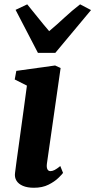

<svg xmlns="http://www.w3.org/2000/svg" viewBox="-20 -876 450 906"><path d="M140 10Q109 10 88 1Q67 -8 57.5 -23.8Q48 -39.5 51 -60.5Q53.5 -83 58 -114.5Q62.5 -146 67.8 -185.2Q73 -224.5 79.5 -270.2Q86 -316 92.8 -366.8Q99.5 -417.5 107 -472L49.5 -501L57 -541.5L240 -567L266 -555L201.5 -105Q199 -87 203.5 -77.8Q208 -68.5 218 -68.5Q227 -68.5 237.5 -73.8Q248 -79 264.5 -92.5L277.5 -60Q272 -52.5 254.8 -35.8Q237.5 -19 208.8 -4.5Q180 10 140 10ZM159 -626.5 53.5 -829.5 108.5 -855.5Q133.5 -825 159.2 -792.8Q185 -760.5 212 -729Q249.5 -760.5 284 -792.8Q318.5 -825 358 -855.5L409.5 -828.5L241 -626.5Z"/></svg>

Font: Merriweather 20pt ExtraBold
Style: Italic
Weight: 800
Italic angle: -7.8°
Version: Version 2.101